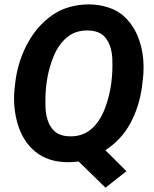

<svg xmlns="http://www.w3.org/2000/svg" viewBox="-20 -741 710 888"><path d="M564.9 50.8 467.8 127 343.8 5.9Q313 9.3 296.9 9.3Q201.7 9.3 142.1 -40.5Q82.5 -90.3 59.6 -175.3Q44.9 -228.5 44.9 -285.6Q44.9 -307.6 48.3 -339.4L52.2 -371.6Q65.4 -464.8 110.1 -545.2Q154.8 -625.5 225.1 -673.3Q259.8 -696.8 302.5 -708.7Q345.2 -720.7 389.6 -720.7Q437 -720.7 479.5 -707Q522 -693.4 551.3 -667.5Q597.7 -626 620.8 -563.7Q644 -501.5 644 -428.7Q644 -399.4 640.6 -372.6L636.7 -339.8Q624 -246.6 582.5 -170.2Q541 -93.8 467.3 -46.4ZM383.3 -600.1Q327.1 -600.1 288.6 -567.4Q250 -534.7 227.1 -478.5Q189.9 -386.7 189.9 -274.4Q189.9 -253.9 190.4 -243.2Q193.4 -182.6 220.5 -146.5Q247.6 -110.4 306.6 -110.4Q361.8 -110.4 400.4 -142.6Q439 -174.8 461.9 -231Q500 -324.7 500 -440.9Q500 -459.5 499.5 -468.8Q496.6 -528.8 469.5 -564.5Q442.4 -600.1 383.3 -600.1Z"/></svg>

Font: Mardoto
Style: Bold Italic
Weight: 700
Italic angle: -12°
Designer: Christian Robertson, Vahan Hovhannisyan
Foundry: Google
Version: Version 1.000